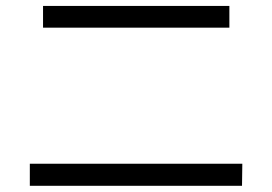

<svg xmlns="http://www.w3.org/2000/svg" viewBox="-20 -673 904 638"><path d="M79.1 -128.9H785.2L784.2 -55.7H79.1ZM123 -653.3H742.2V-581.1H123Z"/></svg>

Font: Pretendard GOV Variable
Style: Regular
Weight: 400
Designer: Base glyphs from Inter by Rasmus Andersson; Hangul glyphs from Noto Sans CJK(Source Han Sans) by Jang Soo-young and Kang
Foundry: Kil Hyung-jin
Version: Version 1.307;Glyphs 3.2 (3192)